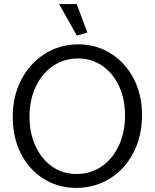

<svg xmlns="http://www.w3.org/2000/svg" viewBox="-20 -915 765 949"><path d="M360 14Q268 14 196 -31Q124 -76 83.5 -155.5Q43 -235 43 -337Q43 -439 84.5 -519.5Q126 -600 198.5 -647Q271 -694 364 -696Q456 -696 528 -650.5Q600 -605 641 -526Q682 -447 682 -345Q682 -243 640.5 -162Q599 -81 526.5 -34.5Q454 12 360 14ZM358 -55Q428 -55 482 -92Q536 -129 567 -194.5Q598 -260 598 -344Q598 -426 568 -490Q538 -554 485.5 -590Q433 -626 366 -626Q296 -626 242 -589Q188 -552 157 -487Q126 -422 126 -338Q126 -256 156 -192Q186 -128 238 -91.5Q290 -55 358 -55ZM360 -739 412 -754 359 -895H272Z"/></svg>

Font: Catamaran
Style: Regular
Weight: 400
Designer: Pria Ravichandran
Version: Version 2.000